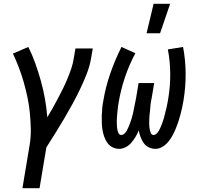

<svg xmlns="http://www.w3.org/2000/svg" viewBox="-20 -775 1040 1010"><path d="M98 215 136 -13Q143 -56 142 -98Q141 -140 137 -181.5Q133 -223 124.5 -263Q116 -303 105 -342Q94 -381 79.5 -419Q65 -457 48 -493L129 -528Q150 -486 166 -441Q182 -396 195 -349.5Q208 -303 216.5 -255Q225 -207 229 -158Q244 -183 258 -208Q272 -233 285.5 -258.5Q299 -284 311.5 -309.5Q324 -335 335 -361.5Q346 -388 355 -414.5Q364 -441 368 -468L377 -520H468L459 -468Q452 -427 436 -386Q420 -345 401 -305.5Q382 -266 361 -227.5Q340 -189 317.5 -151Q295 -113 271.5 -75Q248 -37 224 0L188 215Z M608 8Q588 8 571.5 -0.5Q555 -9 544.5 -24Q534 -39 528 -56.5Q522 -74 519 -92.5Q516 -111 515.5 -130.5Q515 -150 515.5 -169.5Q516 -189 518 -208.5Q520 -228 524 -248Q536 -319 560.5 -389.5Q585 -460 619 -528L692 -495Q659 -433 637 -367.5Q615 -302 604 -235Q602 -226 601 -217Q600 -208 599 -198.5Q598 -189 597 -180Q596 -171 595.5 -161.5Q595 -152 594.5 -143Q594 -134 594.5 -125Q595 -116 595.5 -107Q596 -98 598 -89.5Q600 -81 604.5 -73Q609 -65 618 -65Q627 -65 634.5 -72Q642 -79 646.5 -87Q651 -95 654.5 -103.5Q658 -112 661.5 -120.5Q665 -129 668 -138Q671 -147 673.5 -155.5Q676 -164 678 -172.5Q680 -181 682 -190Q684 -199 685.5 -207.5Q687 -216 689 -225Q691 -234 692.5 -242.5Q694 -251 696 -260L709 -338H791L778 -260Q776 -251 774.5 -242.5Q773 -234 772 -225Q771 -216 770.5 -207.5Q770 -199 769 -190.5Q768 -182 767 -173Q766 -164 765.5 -155.5Q765 -147 765 -138.5Q765 -130 765 -121.5Q765 -113 766 -104.5Q767 -96 769 -88Q771 -80 775 -72.5Q779 -65 788 -65Q796 -65 803.5 -72Q811 -79 815.5 -87Q820 -95 823.5 -103Q827 -111 830.5 -119.5Q834 -128 836.5 -136.5Q839 -145 842 -153.5Q845 -162 846.5 -170.5Q848 -179 850.5 -187.5Q853 -196 855 -204.5Q857 -213 858.5 -221.5Q860 -230 862 -238.5Q864 -247 865 -256Q876 -322 875.5 -387.5Q875 -453 863 -515L943 -528Q956 -460 956.5 -388.5Q957 -317 945 -245Q942 -227 938 -208.5Q934 -190 929 -171.5Q924 -153 918 -134.5Q912 -116 904.5 -98Q897 -80 887.5 -62.5Q878 -45 865.5 -29.5Q853 -14 835 -3Q817 8 798 8Q779 8 762.5 0Q746 -8 736 -22.5Q726 -37 719.5 -54Q713 -71 710 -89Q703 -72 693.5 -56Q684 -40 672 -25.5Q660 -11 642.5 -1.5Q625 8 608 8ZM751 -600 788 -755H875L822 -600Z"/></svg>

Font: Iosevka Medium Oblique
Style: Regular
Weight: 500
Italic angle: -9°
Monospace: yes
Designer: Belleve Invis
Foundry: Belleve Invis
Version: Version 32.5.0; ttfautohint (v1.8.4)